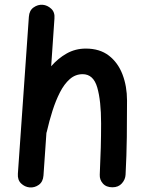

<svg xmlns="http://www.w3.org/2000/svg" viewBox="-20 -753 629 828"><path d="M107.4 55.2Q86.9 53.2 71 38.1Q55.2 22.9 57.1 -3.9L104.5 -680.7Q106.4 -708 124.8 -720.9Q143.1 -733.9 164.1 -732.4Q184.6 -730.5 200.9 -715.3Q217.3 -700.2 214.8 -672.9L200.7 -467.3Q230.5 -501.5 267.8 -522.5Q305.2 -543.5 350.1 -543.5Q410.2 -543.5 449.5 -513.2Q488.8 -482.9 508.3 -431.9Q527.8 -380.9 527.8 -319.3Q527.8 -241.7 526.9 -161.6Q525.9 -81.5 521.5 0.5Q520.5 21 505.6 37.8Q490.7 54.7 464.8 54.7Q438 54.7 423.6 38.3Q409.2 22 410.2 0.5Q413.1 -61.5 414.6 -115.5Q416 -169.4 416 -220.7Q416 -318.4 399.4 -375.7Q382.8 -433.1 336.4 -433.1Q305.2 -433.1 281 -411.9Q256.8 -390.6 238.5 -354.7Q220.2 -318.8 206.3 -275.1Q192.4 -231.4 182.1 -186Q181.6 -182.6 180.2 -179.7L167.5 3.9Q165.5 31.2 147.2 44.2Q128.9 57.1 107.4 55.2Z"/></svg>

Font: Mikhak-FD SemiBold
Style: Regular
Weight: 600
Designer: Amin Abedi
Version: Version 3.2